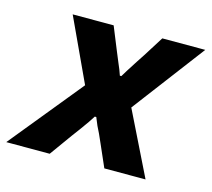

<svg xmlns="http://www.w3.org/2000/svg" viewBox="-132 -647 823 747"><g transform="rotate(15 279.5 -273.5)"><path d="M191 -293 73 -547H238L275 -456Q290 -419 294 -410Q299 -399 303.5 -387.5Q308 -376 312 -364H318Q329 -383 362 -434L383 -466L434 -547H607L387 -256L513 0H347L308 -89L292 -125Q278 -151 265 -185H259Q247 -165 217 -124Q203 -106 191 -89L127 0H-48Z"/></g></svg>

Font: Nebula Sans Bold
Style: Regular
Weight: 700
Italic angle: -9°
Designer: Paul D. Hunt for Adobe (as Source Sans)
Foundry: Nebula Entertainment & Broadcasting LLC
Version: Version 1.010